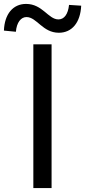

<svg xmlns="http://www.w3.org/2000/svg" viewBox="-70 -959 434 979"><path d="M100 0H193V-733H100ZM230 -792C297 -792 340 -844 344 -930L282 -934C277 -886 257 -860 228 -860C176 -860 147 -939 63 -939C-4 -939 -47 -887 -50 -803L11 -797C15 -845 37 -872 65 -872C118 -872 147 -792 230 -792Z"/></svg>

Font: Noto Sans CJK JP Regular
Style: Regular
Weight: 400
Designer: Ryoko NISHIZUKA (kana & ideographs); Paul D. Hunt (Latin, Greek & Cyrillic); Wenlong ZHANG (bopomofo); Sandoll Communica
Foundry: Adobe Systems Incorporated
Version: Version 1.001;PS 1.001;hotconv 1.0.78;makeotf.lib2.5.61930